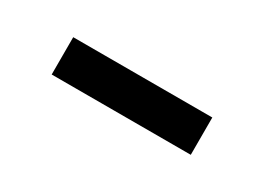

<svg xmlns="http://www.w3.org/2000/svg" viewBox="-18 -461 430 312"><g transform="rotate(30 196.5 -305.0)"><path d="M66 -340H327V-270H66Z"/></g></svg>

Font: IBM Plex Serif
Style: Regular
Weight: 400
Designer: Mike Abbink, Paul van der Laan, Pieter van Rosmalen
Foundry: Bold Monday
Version: Version 3.001